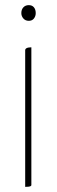

<svg xmlns="http://www.w3.org/2000/svg" viewBox="-20 -529 222 747"><path d="M78 198V-334Q78 -338 81.5 -340.5Q85 -343 90.5 -344Q96 -345 102 -345V191Q102 194 98.5 195.5Q95 197 89.5 197.5Q84 198 78 198ZM92 -448Q79 -448 71 -457Q63 -466 63 -478Q63 -492 71 -500.5Q79 -509 92 -509Q105 -509 112 -500.5Q119 -492 119 -478Q119 -466 112 -457Q105 -448 92 -448Z"/></svg>

Font: Yanone Kaffeesatz ExtraLight
Style: Regular
Weight: 200
Designer: Yanone (Cyrillic: Daniel Pouzeot, Huerta Tipografica, and Cyreal)
Foundry: Yanone
Version: Version 2.003